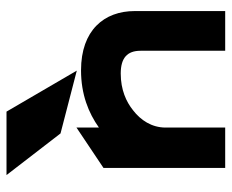

<svg xmlns="http://www.w3.org/2000/svg" viewBox="-81 -631 712 590"><g transform="rotate(-90 275.0 -336.0)"><path d="M227 -672H32L160 -506L353 -456ZM536 -278C536 -372 477 -443 354 -443C280 -443 223 -420 178 -388V-457L54 -374V0H178V-183C178 -226 201 -260 231 -283C257 -304 294 -321 344 -321C392 -321 414 -301 414 -260V0H536Z"/></g></svg>

Font: Charger
Style: Hemi
Weight: 900
Designer: Jasper
Foundry: Cannot Into Space Fonts
Version: Version 0.99